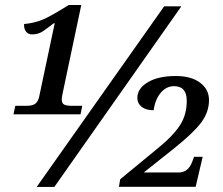

<svg xmlns="http://www.w3.org/2000/svg" viewBox="-20 -739 880 759"><path d="M192.4 -647Q167 -627 148.9 -615Q130.9 -603 107.4 -603Q90.8 -603 82.5 -614.5Q74.2 -626 75.2 -644Q114.7 -647.5 147.5 -660.9Q180.2 -674.3 251.5 -719.2H301.3L231.4 -388.2Q229 -377 226.6 -365.2Q224.1 -353.5 224.1 -346.2Q224.1 -329.6 234.6 -325.2Q245.1 -320.8 259.3 -320.8H305.2L298.3 -287.1H33.2L40.5 -320.8H86.4Q110.8 -320.8 121.3 -330.6Q131.8 -340.3 135.3 -358.9L196.3 -647ZM194.8 0H125L628.9 -713.9H696.8ZM450.2 -0.5 455.1 -30.3 610.4 -158.2Q664.6 -202.6 691.4 -243.9Q718.3 -285.2 718.3 -340.3Q718.3 -398.4 668 -398.4Q637.7 -398.4 615.5 -372.3Q593.3 -346.2 587.4 -303.2Q557.1 -303.2 540 -316.7Q522.9 -330.1 522.9 -351.6Q522.9 -389.2 564.2 -413.8Q605.5 -438.5 675.3 -438.5Q735.8 -438.5 771 -412.1Q806.2 -385.7 806.2 -343.3Q806.2 -295.9 775.6 -254.9Q745.1 -213.9 668 -152.3L548.3 -57.1H686Q723.6 -57.1 739.3 -98.1L747.1 -119.1H781.2L753.4 -0.5Z"/></svg>

Font: Droid Serif
Style: Italic
Weight: 400
Italic angle: -12°
Designer: Monotype Design team
Foundry: Monotype Imaging Inc.
Version: Version 1.03